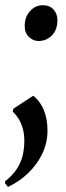

<svg xmlns="http://www.w3.org/2000/svg" viewBox="-40 -496 260 754"><path d="M-8.5 238 -20.5 223.5 -20 216Q10.5 192 27 166Q43.5 140 49.5 112.5Q55.5 85 55.5 57.5Q55.5 28 48.5 5.5Q41.5 -17 31.2 -32.5Q21 -48 10 -57L13 -69.5L90.5 -120Q118 -98.5 132.2 -63.5Q146.5 -28.5 146.5 16.5Q146.5 65 126 107.8Q105.5 150.5 70.2 184.2Q35 218 -8.5 238ZM57 -393.5Q57 -429.5 78 -452.5Q99 -475.5 127.5 -475.5Q155.5 -475.5 170.5 -458.2Q185.5 -441 185.5 -417.5Q185.5 -378.5 163.8 -356.8Q142 -335 111 -335Q90 -335 73.5 -351Q57 -367 57 -393.5Z"/></svg>

Font: Merriweather 144pt
Style: Bold Italic
Weight: 700
Italic angle: -7.8°
Version: Version 2.101